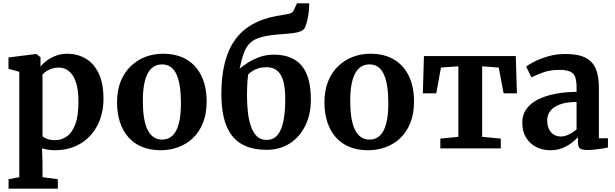

<svg xmlns="http://www.w3.org/2000/svg" viewBox="-20 -892 3696 1154"><path d="M31.5 242V185L96 173V-460.5L31 -478.5V-546.5L196.5 -567.5H198.5L223.5 -548V-492Q237.5 -510 261.2 -527.8Q285 -545.5 316.2 -557.2Q347.5 -569 385 -569Q443.5 -569 492.8 -541.2Q542 -513.5 572 -453.5Q602 -393.5 602 -296Q602 -234.5 583 -179Q564 -123.5 526.5 -80.8Q489 -38 434.2 -13.5Q379.5 11 308.5 11Q288.5 11 267 7.5Q245.5 4 232.5 -0.5L235.5 81V173L327.5 185V242ZM311.5 -49.5Q350 -49.5 382 -72.2Q414 -95 432.8 -145.5Q451.5 -196 451.5 -280Q451.5 -335 442.8 -374Q434 -413 417.5 -437.8Q401 -462.5 379.5 -474.2Q358 -486 332.5 -486Q310.5 -486 291.5 -479.5Q272.5 -473 258 -463.5Q243.5 -454 235.5 -444V-74Q242.5 -65 263.2 -57.2Q284 -49.5 311.5 -49.5Z M683.5 -276Q683.5 -349.5 706 -404.2Q728.5 -459 767.5 -495.8Q806.5 -532.5 855.8 -550.8Q905 -569 959 -569Q1044 -569 1102.5 -533.8Q1161 -498.5 1191.5 -434Q1222 -369.5 1222 -282Q1222 -207.5 1199.5 -152.2Q1177 -97 1138.2 -60.8Q1099.5 -24.5 1050 -6.8Q1000.5 11 946 11Q883 11 834.2 -9Q785.5 -29 752 -66.8Q718.5 -104.5 701 -157.5Q683.5 -210.5 683.5 -276ZM955 -53Q991.5 -53 1016.5 -76.5Q1041.5 -100 1054.5 -148.5Q1067.5 -197 1067.5 -271.5Q1067.5 -326 1061.2 -369.2Q1055 -412.5 1041.8 -442.8Q1028.5 -473 1006.8 -489Q985 -505 953.5 -505Q916.5 -505 891 -481.5Q865.5 -458 852 -409.8Q838.5 -361.5 838.5 -286.5Q838.5 -231.5 845 -188.2Q851.5 -145 865.5 -115Q879.5 -85 901.5 -69Q923.5 -53 955 -53Z M1583 8.5Q1508.5 8.5 1456.2 -14Q1404 -36.5 1372 -79.5Q1340 -122.5 1325.2 -184.8Q1310.5 -247 1310.5 -326Q1310.5 -433 1331 -514.2Q1351.5 -595.5 1392.8 -652.8Q1434 -710 1496.5 -745.5Q1559 -781 1643.5 -796Q1687.5 -803.5 1712.5 -808.2Q1737.5 -813 1745 -829L1765 -872H1838.5Q1838.5 -845.5 1835.5 -819.5Q1832.5 -793.5 1827 -770.5Q1821.5 -747.5 1814.5 -729Q1807.5 -713.5 1790 -705.2Q1772.5 -697 1743.5 -693.2Q1714.5 -689.5 1672.5 -686.5Q1599 -681.5 1554.8 -670Q1510.5 -658.5 1485.5 -636Q1460.5 -613.5 1446.5 -575.5Q1432.5 -537.5 1420 -479.5Q1443.5 -499 1475.2 -518.5Q1507 -538 1544.8 -550.8Q1582.5 -563.5 1624.5 -563.5Q1682.5 -563.5 1724.8 -546.5Q1767 -529.5 1794.5 -495.5Q1822 -461.5 1835.2 -411Q1848.5 -360.5 1848.5 -294.5Q1848.5 -204 1814.5 -135.8Q1780.5 -67.5 1721 -29.5Q1661.5 8.5 1583 8.5ZM1582 -51Q1624 -51 1648.5 -81Q1673 -111 1683.8 -166Q1694.5 -221 1694.5 -294.5Q1694.5 -351.5 1686.5 -388.8Q1678.5 -426 1663.5 -447.8Q1648.5 -469.5 1628 -478.8Q1607.5 -488 1582 -488Q1555 -488 1533.8 -481.5Q1512.5 -475 1496.8 -464.8Q1481 -454.5 1471.5 -444Q1469 -428 1467.5 -406Q1466 -384 1465.2 -361Q1464.5 -338 1464.5 -319.5Q1464.5 -271.5 1469.2 -224Q1474 -176.5 1486.8 -137.2Q1499.5 -98 1522.5 -74.5Q1545.5 -51 1582 -51Z M1930 -276Q1930 -349.5 1952.5 -404.2Q1975 -459 2014 -495.8Q2053 -532.5 2102.2 -550.8Q2151.5 -569 2205.5 -569Q2290.5 -569 2349 -533.8Q2407.5 -498.5 2438 -434Q2468.5 -369.5 2468.5 -282Q2468.5 -207.5 2446 -152.2Q2423.5 -97 2384.8 -60.8Q2346 -24.5 2296.5 -6.8Q2247 11 2192.5 11Q2129.5 11 2080.8 -9Q2032 -29 1998.5 -66.8Q1965 -104.5 1947.5 -157.5Q1930 -210.5 1930 -276ZM2201.5 -53Q2238 -53 2263 -76.5Q2288 -100 2301 -148.5Q2314 -197 2314 -271.5Q2314 -326 2307.8 -369.2Q2301.5 -412.5 2288.2 -442.8Q2275 -473 2253.2 -489Q2231.5 -505 2200 -505Q2163 -505 2137.5 -481.5Q2112 -458 2098.5 -409.8Q2085 -361.5 2085 -286.5Q2085 -231.5 2091.5 -188.2Q2098 -145 2112 -115Q2126 -85 2148 -69Q2170 -53 2201.5 -53Z M2626.5 0V-59L2735 -69.5V-493.5L2630.5 -486L2602 -331H2521.5L2528 -555H3080L3087 -331H3007L2977.5 -486L2878 -493.5V-69.5L2990 -59V0Z M3287 11Q3242 11 3203.8 -8Q3165.5 -27 3142.2 -64.2Q3119 -101.5 3119 -156Q3119 -203 3144.5 -237.8Q3170 -272.5 3215 -294.8Q3260 -317 3319 -328.2Q3378 -339.5 3445.5 -340V-366Q3445.5 -404.5 3437.5 -427.8Q3429.5 -451 3407 -461.5Q3384.5 -472 3341.5 -472Q3284 -472 3241 -455.5Q3198 -439 3174 -427.5L3142.5 -492Q3154.5 -502 3188.8 -520Q3223 -538 3272.2 -552.8Q3321.5 -567.5 3378.5 -567.5Q3454.5 -567.5 3498.2 -545.5Q3542 -523.5 3560.8 -479Q3579.5 -434.5 3579.5 -365.5V-61H3634V-5.5Q3622.5 -2.5 3601 1Q3579.5 4.5 3555.2 7Q3531 9.5 3511 9.5Q3477.5 9.5 3465.5 -0.2Q3453.5 -10 3453.5 -41V-67.5Q3441 -53 3417.5 -34.5Q3394 -16 3361.2 -2.5Q3328.5 11 3287 11ZM3352 -71.5Q3373.5 -71.5 3400 -84.2Q3426.5 -97 3445.5 -114.5V-279Q3383.5 -279 3344.2 -264Q3305 -249 3287 -224.5Q3269 -200 3269 -170.5Q3269 -138 3279.5 -116Q3290 -94 3308.8 -82.8Q3327.5 -71.5 3352 -71.5Z"/></svg>

Font: Merriweather 20pt
Style: Bold
Weight: 700
Version: Version 2.100